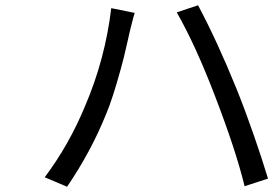

<svg xmlns="http://www.w3.org/2000/svg" viewBox="-20 -719 1040 730"><path d="M403 -688 492 -670Q486 -650 482 -633L477 -614L475 -605L473 -597Q471 -586 465.5 -564Q460 -542 459 -536Q452 -503 439 -456Q408 -343 383 -284Q325 -141 235 -9L150 -45Q243 -169 304 -317Q380 -495 403 -688ZM652 -672 733 -699Q806 -562 879 -382Q911 -303 944 -208Q975 -119 999 -40L910 -11Q877 -147 797 -355Q724 -546 652 -672Z"/></svg>

Font: Source Han Sans Regular
Style: Regular
Weight: 400
Designer: Ryoko NISHIZUKA  (kana & ideographs); Paul D. Hunt (Latin, Greek & Cyrillic); Wenlong ZHANG  (bopomofo); Sandoll Communi
Foundry: Adobe Systems Incorporated
Version: Version 1.00 January 18, 2024, initial release